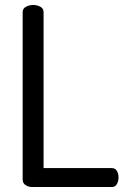

<svg xmlns="http://www.w3.org/2000/svg" viewBox="-20 -751 508 771"><path d="M109 0Q95 0 83 -7.5Q71 -15 71 -30V-702Q71 -717 84.5 -724Q98 -731 113 -731Q129 -731 142 -724Q155 -717 155 -702V-76H429Q443 -76 449.5 -64.5Q456 -53 456 -38Q456 -24 449.5 -12Q443 0 429 0Z"/></svg>

Font: Dosis ExtraLight Medium
Style: Regular
Weight: 500
Version: Version 3.001; ttfautohint (v1.8.2)